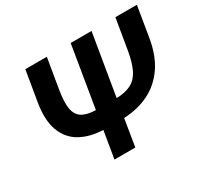

<svg xmlns="http://www.w3.org/2000/svg" viewBox="-149 -933 1202 1137"><g transform="rotate(-30 452.0 -364.0)"><path d="M756.8 -727.5H903.8L869.6 -520.5Q851.1 -408.7 800.3 -335.7Q749.5 -262.7 673.8 -225.6Q598.1 -188.5 503.4 -184.6L473.1 0H330.6L361.3 -184.6Q269 -188.5 205.3 -225.1Q141.6 -261.7 114.7 -334.7Q87.9 -407.7 106.4 -520.5L141.1 -727.5H288.1L253.9 -522.9Q240.7 -444.3 248.3 -398.2Q255.9 -352.1 288.1 -331.3Q320.3 -310.5 381.8 -308.6L451.2 -727.5H593.8L523.9 -308.6Q585.9 -310.5 625 -331.3Q664.1 -352.1 686.8 -398.2Q709.5 -444.3 722.7 -522.9Z"/></g></svg>

Font: Inter
Style: Bold Italic
Weight: 700
Italic angle: -9.39999°
Designer: Rasmus Andersson
Foundry: rsms
Version: Version 4.001;git-9221beed3